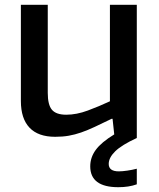

<svg xmlns="http://www.w3.org/2000/svg" viewBox="-20 -560 661 800"><path d="M210 10Q139 10 103 -28Q67 -66 67 -139V-540H179V-173Q179 -123 196.5 -102.5Q214 -82 256 -82Q299 -82 346 -99.5Q393 -117 438 -138V-540H550V15Q487 44 460 70.5Q433 97 433 123Q433 154 475 154Q489 154 510 151Q531 148 550 143V208Q517 220 473 220Q356 220 356 133Q356 96 379 64.5Q402 33 456 0L449 -65H445Q404 -45 374 -31Q344 -17 318 -8Q292 1 266.5 5.5Q241 10 210 10Z"/></svg>

Font: EncodeSans
Style: Medium
Weight: 500
Designer: Pablo Impallari, Andres Torresi
Foundry: Pablo Impallari, Andres Torresi
Version: Version 1.000; ttfautohint (v1.4.1)